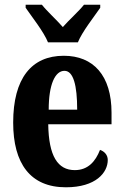

<svg xmlns="http://www.w3.org/2000/svg" viewBox="-20 -786 526 816"><path d="M184 -606H311C329 -651 380 -715 406 -753V-766H337C317 -740 272 -700 247 -671C222 -700 178 -740 158 -766H89V-753C115 -715 166 -651 184 -606ZM260 10C388 10 438 -53 438 -106C438 -128 423 -143 405 -149C386 -100 354 -63 298 -63C225 -63 187 -123 185 -258H454V-307C454 -465 377 -549 251 -549C114 -549 36 -453 36 -265C36 -91 109 10 260 10ZM308 -320H187C187 -427 214 -485 254 -485C292 -485 308 -423 308 -320Z"/></svg>

Font: Noto Serif Devanagari ExtraCondensed ExtraBold
Style: Regular
Weight: 800
Width: 2
Designer: Universal Thirst, Indian Type Foundry and the Monotype Design Team
Foundry: Monotype Imaging Inc.
Version: Version 2.004